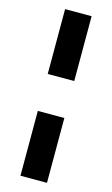

<svg xmlns="http://www.w3.org/2000/svg" viewBox="-129 -798 552 944"><g transform="rotate(15 147.0 -326.0)"><path d="M79 98H214V-232H79ZM214 -750H79V-420H214Z"/></g></svg>

Font: Bounded Med
Style: Regular
Weight: 500
Designer: Vlad Churkin
Version: Version 3.0